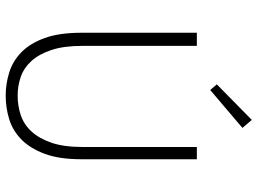

<svg xmlns="http://www.w3.org/2000/svg" viewBox="-135 -757 904 674"><g transform="rotate(90 317.0 -420.0)"><path d="M316 12Q274 12 234 -0.5Q194 -13 163 -43.5Q132 -74 113.5 -125Q95 -176 95 -253V-659H141V-258Q141 -192 155.5 -148.5Q170 -105 194 -78.5Q218 -52 249.5 -41Q281 -30 316 -30Q352 -30 384.5 -41Q417 -52 441.5 -78.5Q466 -105 481 -148.5Q496 -192 496 -258V-659H539V-253Q539 -176 520 -125Q501 -74 470 -43.5Q439 -13 399 -0.5Q359 12 316 12ZM296 -706 276 -729 401 -852 429 -819Z"/></g></svg>

Font: hySource Sans Pro Light
Style: Regular
Weight: 300
Designer: Paul D. Hunt
Foundry: Adobe Systems Incorporated
Version: Version 2.021;PS 2.000;hotconv 1.0.86;makeotf.lib2.5.63406